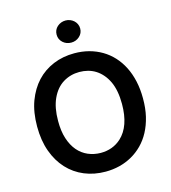

<svg xmlns="http://www.w3.org/2000/svg" viewBox="-135 -1053 1044 1171"><g transform="rotate(-15 387.5 -467.0)"><path d="M387.4 9.9Q315 9.9 253.7 -15.4Q192.5 -40.8 147.9 -89Q103.3 -137.1 78.3 -206.3Q53.3 -275.6 53.3 -363.6Q53.3 -454.2 78.8 -523.1Q130.3 -660.2 254.3 -712Q315 -737.2 387.4 -737.2Q436.1 -737.2 479.8 -725.7Q523.4 -714.1 560.5 -692.1Q597.7 -670.1 627.5 -637.8Q657.3 -605.5 678.3 -563.9Q699.2 -522.4 710.4 -472.1Q721.6 -421.9 721.6 -363.6Q721.9 -301.5 709.7 -249.8Q697.4 -198.2 675.2 -156.6Q653.1 -115.1 622 -83.8Q590.9 -52.6 553.8 -31.8Q516.7 -11 474.4 -0.5Q432.2 9.9 387.4 9.9ZM387.4 -108.3Q463.8 -108.3 516.7 -156.2Q589.1 -222.7 589.1 -363.6Q589.1 -448.9 562.9 -505.3Q548.7 -535.2 529.8 -556.6Q511 -578.1 488.6 -592Q466.3 -605.8 440.7 -612.4Q415.1 -619 387.4 -619Q331.3 -619 285.2 -590.9Q238.6 -562.5 211.6 -503.6Q185.7 -447.1 185.7 -363.6Q185.4 -299.7 200.8 -252Q216.3 -204.2 243.4 -172.4Q270.6 -140.6 307.7 -124.6Q344.8 -108.7 387.4 -108.3ZM387.8 -804.7Q356.9 -804.7 334.9 -824.6Q313.2 -844.8 313.2 -874.3Q313.2 -904.5 335.2 -924.4Q358 -944.2 387.8 -944.2Q402.3 -944.2 415.7 -939.1Q429 -933.9 439.3 -924.7Q449.6 -915.5 455.8 -902.5Q462 -889.6 462 -874.3Q462 -844.5 440 -824.6Q418 -804.7 387.8 -804.7Z"/></g></svg>

Font: Linik Sans SemiBold
Style: Regular
Weight: 600
Designer: Fonts by Rasmus Andersson / Changes by Cristiano Sobral with parts from Marc Monis
Foundry: rsms
Version: Version 3.020; ttfautohint (v1.6)